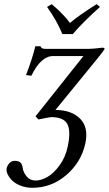

<svg xmlns="http://www.w3.org/2000/svg" viewBox="-20 -663 520 918"><path d="M278.3 -500Q253.4 -561.5 205.1 -629.9L227.5 -643.1L259.8 -614.3Q271 -603.5 286.6 -586.9Q302.2 -570.3 314.5 -553.2Q357.4 -589.8 441.9 -643.1L458 -629.9Q373 -553.7 328.1 -500ZM149.9 -106.9 378.9 -395H233.9Q175.8 -395 129.9 -300.8L104.5 -304.2Q135.7 -385.7 148.9 -441.9H173.8Q174.3 -437 180.4 -433.1Q186.5 -429.2 197.3 -429.2H400.4Q413.1 -429.2 429.4 -430.7Q445.8 -432.1 457 -433.6L468.3 -435.1Q473.6 -435.1 477.1 -433.6Q480.5 -432.1 480 -429.2Q478.5 -423.8 449.2 -387.2L245.1 -137.2Q321.3 -137.2 362.8 -95.7Q404.3 -54.2 388.2 22Q368.7 112.3 297.4 173.6Q226.1 234.9 134.8 234.9Q104.5 234.9 78.9 224.9Q53.2 214.8 38.6 200.4Q23.9 186 16.6 170.2Q9.3 154.3 11.7 142.1Q15.1 127.4 25.4 116.7Q35.6 106 51.3 106Q68.4 106 77.4 114Q86.4 122.1 88.4 140.1Q91.8 161.6 107.7 180.9Q123.5 200.2 150.4 200.2Q176.8 200.2 207 182.9Q237.3 165.5 265.1 127.2Q293 88.9 303.7 38.1Q319.8 -37.6 301.8 -70.3Q283.7 -103 225.1 -103Q218.3 -103 163.6 -91.8Z"/></svg>

Font: Linux Biolinum G
Style: Italic
Weight: 400
Italic angle: -12°
Designer: Philipp H. Poll
Foundry: Philipp H. Poll
Version: Version 0.5.1